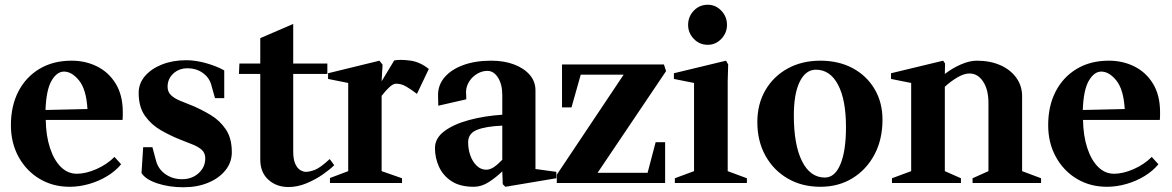

<svg xmlns="http://www.w3.org/2000/svg" viewBox="-20 -772 4946 810"><path d="M274 16Q203 16 147 -17.5Q91 -51 58.5 -110Q26 -169 26 -244Q26 -325 57.5 -386Q89 -447 146.5 -481.5Q204 -516 282 -516Q341 -516 390 -491.5Q439 -467 468.5 -418.5Q498 -370 498 -299Q498 -292 498 -283Q498 -274 497 -266H173Q174 -199 191 -147.5Q208 -96 237 -67.5Q266 -39 304 -39Q342 -39 386.5 -58.5Q431 -78 463 -110L491 -79Q468 -51 433 -29.5Q398 -8 356.5 4Q315 16 274 16ZM250 -470Q220 -470 197.5 -431.5Q175 -393 172 -308L349 -312Q344 -395 313.5 -432.5Q283 -470 250 -470Z M754 18Q693 18 643.5 1.5Q594 -15 577 -42L584 -151H623L638 -95Q647 -59 677.5 -37.5Q708 -16 748 -16Q790 -16 818 -41.5Q846 -67 846 -104Q846 -127 830.5 -140.5Q815 -154 790 -163.5Q765 -173 738 -184Q698 -200 658 -223Q618 -246 591.5 -283.5Q565 -321 565 -380Q565 -420 591.5 -451Q618 -482 663.5 -500Q709 -518 766 -518Q805 -518 849.5 -505.5Q894 -493 926 -475V-358H887L871 -415Q862 -446 834.5 -465Q807 -484 772 -484Q735 -484 711 -461.5Q687 -439 687 -406Q687 -384 702 -370Q717 -356 741 -346.5Q765 -337 792 -326Q830 -310 868.5 -287Q907 -264 932.5 -226.5Q958 -189 958 -130Q958 -87 931 -53.5Q904 -20 858 -1Q812 18 754 18Z M1197 17Q1146 17 1112 -14Q1078 -45 1078 -99V-460H988L990 -504H1078V-611L1217 -671V-504H1361V-460H1217V-134Q1217 -99 1226 -80Q1235 -61 1247.5 -54Q1260 -47 1270 -47Q1286 -47 1308.5 -55.5Q1331 -64 1371 -101L1390 -75Q1372 -57 1341 -35.5Q1310 -14 1272.5 1.5Q1235 17 1197 17Z M1372 0V-21L1449 -50V-422L1364 -439V-463L1581 -516L1594 -499L1590 -429L1643 -517Q1668 -522 1710 -516.5Q1752 -511 1789 -481L1739 -376Q1714 -395 1693.5 -407Q1673 -419 1651 -419Q1639 -419 1624 -405.5Q1609 -392 1592 -370Q1591 -369 1590 -368V-50L1676 -20V0Z M1979 16Q1921 16 1885 -7.5Q1849 -31 1832 -68.5Q1815 -106 1815 -147Q1815 -189 1854.5 -218.5Q1894 -248 1958.5 -265.5Q2023 -283 2099 -288V-371Q2099 -416 2081 -444.5Q2063 -473 2036 -473Q2014 -473 1993.5 -461Q1973 -449 1960 -429Q1947 -409 1946 -385Q1947 -373 1947 -365Q1947 -357 1947 -353L1829 -326Q1829 -334 1828.5 -346Q1828 -358 1828 -371Q1828 -414 1856 -446.5Q1884 -479 1934.5 -497.5Q1985 -516 2052 -516Q2107 -516 2149 -500Q2191 -484 2215 -456Q2239 -428 2239 -391V-59L2327 -47V-20L2112 16L2101 5L2099 -49Q2072 -23 2041.5 -3.5Q2011 16 1979 16ZM2031 -56Q2047 -56 2063.5 -67Q2080 -78 2099 -98V-242Q2029 -239 1992 -224Q1955 -209 1955 -172Q1955 -142 1964.5 -115.5Q1974 -89 1991.5 -72.5Q2009 -56 2031 -56Z M2329 0V-35L2611 -457H2430L2391 -319H2351V-500H2781L2790 -472L2501 -43H2712L2746 -172H2786V0Z M2827 0V-20L2908 -50V-422L2823 -439V-463L3043 -516L3052 -500L3050 -430V-50L3131 -20V0ZM2966 -583Q2931 -583 2907 -608Q2883 -633 2883 -667Q2883 -702 2907 -727Q2931 -752 2966 -752Q2999 -752 3023 -727Q3047 -702 3047 -667Q3047 -633 3023 -608Q2999 -583 2966 -583Z M3441 16Q3363 16 3303 -19Q3243 -54 3209 -115.5Q3175 -177 3175 -257Q3175 -333 3209 -391.5Q3243 -450 3303 -483Q3363 -516 3441 -516Q3518 -516 3577 -484.5Q3636 -453 3669.5 -396.5Q3703 -340 3703 -267Q3703 -184 3669.5 -120.5Q3636 -57 3577 -20.5Q3518 16 3441 16ZM3460 -23Q3502 -23 3525.5 -79Q3549 -135 3549 -236Q3549 -351 3515.5 -414.5Q3482 -478 3422 -478Q3379 -478 3354 -427.5Q3329 -377 3329 -285Q3329 -161 3363.5 -92Q3398 -23 3460 -23Z M3743 0V-20L3824 -50V-422L3739 -439V-463L3959 -516L3967 -504L3966 -460Q3997 -484 4033.5 -500Q4070 -516 4101 -516Q4157 -516 4200 -497Q4243 -478 4267.5 -444Q4292 -410 4292 -366V-50L4372 -20V0H4083V-20L4150 -50V-338Q4150 -394 4127.5 -428Q4105 -462 4070 -462Q4047 -462 4019 -445.5Q3991 -429 3966 -406V-50L4034 -20V0Z M4650 16Q4579 16 4523 -17.5Q4467 -51 4434.5 -110Q4402 -169 4402 -244Q4402 -325 4433.5 -386Q4465 -447 4522.5 -481.5Q4580 -516 4658 -516Q4717 -516 4766 -491.5Q4815 -467 4844.5 -418.5Q4874 -370 4874 -299Q4874 -292 4874 -283Q4874 -274 4873 -266H4549Q4550 -199 4567 -147.5Q4584 -96 4613 -67.5Q4642 -39 4680 -39Q4718 -39 4762.5 -58.5Q4807 -78 4839 -110L4867 -79Q4844 -51 4809 -29.5Q4774 -8 4732.5 4Q4691 16 4650 16ZM4626 -470Q4596 -470 4573.5 -431.5Q4551 -393 4548 -308L4725 -312Q4720 -395 4689.5 -432.5Q4659 -470 4626 -470Z"/></svg>

Font: Wittgenstein
Style: Bold
Weight: 700
Designer: Jörg Drees
Foundry: Jörg Drees
Version: Version 1.303; ttfautohint (v1.8.4.7-5d5b)